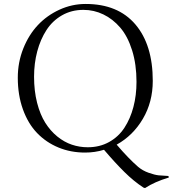

<svg xmlns="http://www.w3.org/2000/svg" viewBox="-20 -750 872 969"><path d="M412.1 -730Q575.2 -730 663.1 -627Q751 -523.9 751 -341.8Q751 -235.4 701.2 -150.6Q651.4 -65.9 568.8 -20Q627.9 49.3 676.8 91.8Q699.7 111.3 730.5 122.1Q761.2 132.8 780 134.8Q798.8 136.7 830.1 138.2L832 146Q761.2 167 711.9 199.2L704.1 196.8Q654.8 164.6 607.7 117.9Q560.5 71.3 504.9 5.9Q459.5 20 409.2 20Q336.9 20 274.9 -5.6Q212.9 -31.2 167.2 -78.6Q121.6 -126 95.7 -198Q69.8 -270 69.8 -357.9Q69.8 -435.5 97.4 -504.9Q125 -574.2 171.1 -623.3Q217.3 -672.4 280.3 -701.2Q343.3 -730 412.1 -730ZM151.9 -362.8Q151.9 -291 167.2 -231.2Q182.6 -171.4 208.5 -130.4Q234.4 -89.4 269.3 -61Q304.2 -32.7 342.8 -19.8Q381.3 -6.8 422.9 -6.8Q482.9 -6.8 530.5 -33.2Q578.1 -59.6 607.9 -105.2Q637.7 -150.9 653.3 -210Q668.9 -269 668.9 -336.9Q668.9 -425.3 646.7 -496.1Q624.5 -566.9 586.9 -610.6Q549.3 -654.3 501.7 -677.2Q454.1 -700.2 400.9 -700.2Q340.8 -700.2 292.7 -672.6Q244.6 -645 214.4 -598.1Q184.1 -551.3 168 -491Q151.9 -430.7 151.9 -362.8Z"/></svg>

Font: Junge
Style: Regular
Weight: 400
Designer: Alexei Vanyashin
Foundry: Cyreal (www.cyreal.org)
Version: Version 1.002